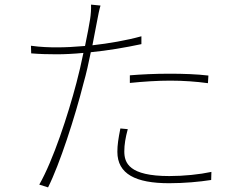

<svg xmlns="http://www.w3.org/2000/svg" viewBox="-20 -796 1040 831"><path d="M542 -437C601 -443 661 -447 717 -447C773 -447 829 -443 880 -436L882 -469C833 -475 772 -477 713 -477C650 -477 590 -474 542 -470ZM592 -639C527 -621 451 -608 380 -600C388 -640 395 -677 401 -709C404 -726 410 -756 415 -772L374 -776C375 -758 373 -732 370 -713C367 -691 358 -647 348 -597C303 -593 262 -591 227 -591C195 -591 156 -592 114 -598L115 -565C152 -562 186 -561 225 -561C260 -561 299 -563 341 -567C332 -522 321 -476 311 -438C274 -297 210 -102 150 3L188 15C238 -84 305 -291 341 -434C354 -479 364 -526 373 -570C445 -577 522 -590 592 -605ZM501 -240C492 -195 488 -168 488 -139C488 -43 567 -3 712 -3C777 -3 843 -9 894 -17L895 -52C844 -41 776 -34 713 -34C538 -34 518 -91 518 -141C518 -170 523 -200 533 -237Z"/></svg>

Font: Genne Gothic ExtraLight
Style: Regular
Weight: 250
Designer: Ryoko NISHIZUKA (kana & ideographs); Paul D. Hunt (Latin, Greek & Cyrillic); Wenlong ZHANG (bopomofo); Sandoll Communica
Foundry: Adobe Systems Incorporated
Version: Version 1.004;PS 1.004;hotconv 16.6.51;makeotf.lib2.5.65220